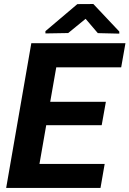

<svg xmlns="http://www.w3.org/2000/svg" viewBox="-20 -923 636 943"><path d="M479.5 -308.1H207L173.8 -117.7H494.1L473.6 0H10.3L133.8 -710.9H596.2L575.2 -592.3H256.3L226.6 -422.9H500ZM565.9 -768.1V-757.8L460.4 -760.3L400.4 -830.6L314.9 -760.7L203.1 -758.8V-770L359.9 -902.8L438.5 -903.3Z"/></svg>

Font: RobotoDraft
Style: Bold Italic
Weight: 700
Italic angle: -12°
Version: Version 2.001150; 2014